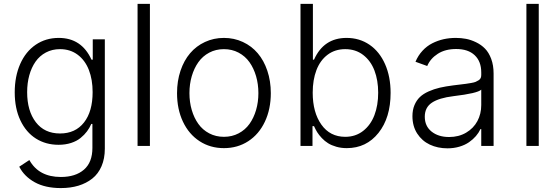

<svg xmlns="http://www.w3.org/2000/svg" viewBox="-20 -747 2862 983"><path d="M291.5 215.9Q211.6 215.9 157.8 186.1Q104 156.2 78.5 106.5L130.3 72.4Q178.6 159.1 291.5 159.1Q366.5 159.1 409.8 121.6Q453.1 84.2 453.1 10.3V-112.6H447.4Q438.6 -92 425.4 -74.4Q412.3 -56.8 392.6 -40.7Q372.9 -24.5 343.9 -15.1Q315 -5.7 279.8 -5.7Q214.5 -5.7 163.9 -37.6Q113.3 -69.6 84.3 -130.9Q55.4 -192.1 55.4 -274.1Q55.4 -356.2 83.5 -419.6Q111.5 -483 162.8 -517.9Q214.1 -552.9 280.9 -552.9Q397.7 -552.9 448.5 -441.4H454.9V-545.5H516.7V14.2Q516.7 65 499.8 104Q483 143.1 452.4 167.3Q421.9 191.4 381.4 203.7Q340.9 215.9 291.5 215.9ZM287.3 -63.6Q365.8 -63.6 410 -119.9Q454.2 -176.1 454.2 -275.2Q454.2 -339.5 435 -388.8Q415.8 -438.2 377.7 -466.8Q339.5 -495.4 287.3 -495.4Q247.2 -495.4 215 -478.3Q182.9 -461.3 161.9 -431.3Q141 -401.3 130 -361.5Q119 -321.7 119 -275.2Q119 -179.3 163.4 -121.4Q207.7 -63.6 287.3 -63.6Z M747.5 -727.3V0H684.3V-727.3Z M886.4 -270.2Q886.4 -332 904.1 -384.8Q921.9 -437.5 953.3 -474.4Q984.7 -511.4 1029.5 -532.1Q1074.2 -552.9 1126.4 -552.9Q1178.6 -552.9 1223.4 -532.1Q1268.1 -511.4 1299.5 -474.4Q1331 -437.5 1348.7 -384.8Q1366.5 -332 1366.5 -270.2Q1366.5 -188.2 1336.1 -123.9Q1305.8 -59.7 1251.1 -24.1Q1196.4 11.4 1126.4 11.4Q1056.5 11.4 1001.8 -24.1Q947.1 -59.7 916.7 -123.9Q886.4 -188.2 886.4 -270.2ZM1051.1 -64.3Q1084.9 -46.5 1126.4 -46.5Q1168 -46.5 1201.7 -64.3Q1235.4 -82 1257.3 -112.6Q1279.1 -143.1 1291 -183.6Q1302.9 -224.1 1302.9 -270.2Q1302.9 -316.4 1291 -357.1Q1279.1 -397.7 1257.3 -428.6Q1235.4 -459.5 1201.5 -477.5Q1167.6 -495.4 1126.4 -495.4Q1085.2 -495.4 1051.3 -477.5Q1017.4 -459.5 995.6 -428.6Q973.7 -397.7 961.8 -357.1Q949.9 -316.4 949.9 -270.2Q949.9 -224.1 961.8 -183.6Q973.7 -143.1 995.6 -112.6Q1017.4 -82 1051.1 -64.3Z M1518.5 0V-727.3H1582V-441.4H1587.7Q1637.1 -552.9 1754.3 -552.9Q1820.7 -552.9 1872 -517.8Q1923.3 -482.6 1951.5 -418.5Q1979.8 -354.4 1979.8 -271.3Q1979.8 -144.5 1917.8 -66.6Q1855.8 11.4 1755.3 11.4Q1726.6 11.4 1701.9 4.3Q1677.2 -2.8 1659.8 -13.7Q1642.4 -24.5 1627.7 -40.1Q1612.9 -55.8 1604 -70.1Q1595.2 -84.5 1587.7 -101.2H1579.9V0ZM1581 -272.4Q1581 -171.5 1625.4 -109Q1669.7 -46.5 1747.5 -46.5Q1800.4 -46.5 1839.1 -76.7Q1877.8 -106.9 1897 -157.5Q1916.2 -208.1 1916.2 -272.4Q1916.2 -335.9 1897.2 -385.8Q1878.2 -435.7 1839.5 -465.6Q1800.8 -495.4 1747.5 -495.4Q1695.3 -495.4 1657.3 -466.8Q1619.3 -438.2 1600.1 -388.1Q1581 -338.1 1581 -272.4Z M2271 12.4Q2220.9 12.4 2180.6 -6.6Q2140.3 -25.6 2115.9 -63.4Q2091.6 -101.2 2091.6 -152.3Q2091.6 -183.9 2101.9 -208.6Q2112.2 -233.3 2129.6 -250Q2147 -266.7 2174.4 -278.9Q2201.7 -291.2 2231.7 -298.1Q2261.7 -305 2301.1 -310Q2311.4 -311.4 2330.6 -313.6Q2354 -316.4 2364.9 -317.8Q2375.7 -319.2 2391.9 -322.1Q2408 -324.9 2415.1 -327.9Q2422.2 -331 2430.2 -335.9Q2438.2 -340.9 2441.1 -347.7Q2443.9 -354.4 2443.9 -363.3V-376.1Q2443.9 -432.5 2410.3 -464.3Q2376.8 -496.1 2315.3 -496.1Q2259.6 -496.1 2221.4 -471.6Q2183.2 -447.1 2167.3 -409.1L2107.2 -430.8Q2120.7 -463.1 2143.1 -487.2Q2165.5 -511.4 2193.2 -525.4Q2220.9 -539.4 2250.9 -546.2Q2280.9 -552.9 2313.6 -552.9Q2340.6 -552.9 2365.9 -548.1Q2391.3 -543.3 2417.6 -530.5Q2443.9 -517.8 2463.2 -498Q2482.6 -478.3 2494.9 -445.5Q2507.1 -412.6 2507.1 -370.4V0H2443.9V-86.3H2440Q2431.1 -67.1 2416.5 -50.2Q2402 -33.4 2381.4 -19Q2360.8 -4.6 2332.2 3.9Q2303.6 12.4 2271 12.4ZM2279.5 -45.5Q2328.5 -45.5 2366.5 -67.8Q2404.5 -90.2 2424.2 -127.1Q2443.9 -164.1 2443.9 -209.2V-288Q2424.7 -269.2 2301.1 -254.6Q2228 -245.7 2191.4 -221.4Q2154.8 -197.1 2154.8 -149.5Q2154.8 -101.2 2189.6 -73.3Q2224.4 -45.5 2279.5 -45.5Z M2738.3 -727.3V0H2675.1V-727.3Z"/></svg>

Font: Inter Light BETA
Style: Regular
Weight: 300
Designer: Rasmus Andersson
Foundry: rsms
Version: Version 3.011;git-f93a4a705